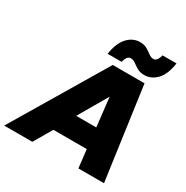

<svg xmlns="http://www.w3.org/2000/svg" viewBox="-260 -1095 1227 1266"><g transform="rotate(30 354.0 -462.5)"><path d="M-56 0 364 -704H606L704 0H509L493 -138H239L158 0ZM323 -293H476L451 -513ZM723 -923Q711 -836 670.5 -793Q630 -750 576 -750Q544 -750 522 -763Q500 -776 482.5 -789Q465 -802 446 -802Q430 -802 420 -788.5Q410 -775 404 -751H298Q311 -838 351.5 -881.5Q392 -925 446 -925Q478 -925 500 -912Q522 -899 539.5 -885.5Q557 -872 576 -872Q591 -872 601 -886Q611 -900 617 -923Z"/></g></svg>

Font: Prodigy Sans ExtraBold
Style: Italic
Weight: 800
Italic angle: -13°
Designer: Wei Huang
Foundry: Wei Huang
Version: Version 1.003; ttfautohint (v1.8.3)